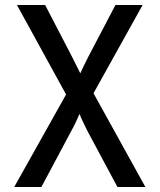

<svg xmlns="http://www.w3.org/2000/svg" viewBox="-20 -750 640 770"><path d="M146 0 266 -225C279 -248 292 -277 299 -293C305 -277 319 -248 331 -224L451 0H563L355 -376L552 -730H443L334 -522C322 -498 308 -470 302 -456L269 -522L161 -730H48L245 -371L37 0Z"/></svg>

Font: Tekne LDO Medium
Style: Regular
Weight: 500
Monospace: yes
Designer: Alessio Laiso, Mario Rullo, Paolo Rosset
Foundry: Alessio Laiso
Version: Version 1.000;hotconv 1.0.109;makeotfexe 2.5.65596